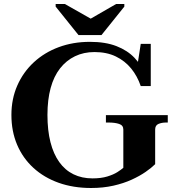

<svg xmlns="http://www.w3.org/2000/svg" viewBox="-20 -929 880 959"><path d="M372 -754H487L601 -896V-909H560L397 -815H470L304 -909H258V-896ZM755 -282V-109Q737 -91 707.5 -70.5Q678 -50 637.5 -31.5Q597 -13 546 -1.5Q495 10 435 10Q346 10 273 -16Q200 -42 147 -90.5Q94 -139 65.5 -206Q37 -273 37 -355Q37 -435 66.5 -502Q96 -569 149 -618Q202 -667 273.5 -693.5Q345 -720 429 -720Q507 -720 562 -698.5Q617 -677 652 -640Q687 -603 706 -555L662 -574L683 -710H733V-499H683Q666 -549 635 -587Q604 -625 558.5 -647Q513 -669 452 -669Q398 -669 354.5 -648Q311 -627 280 -587.5Q249 -548 233 -489.5Q217 -431 217 -355Q217 -278 232 -219Q247 -160 276 -119.5Q305 -79 347 -58.5Q389 -38 442 -38Q485 -38 516 -47.5Q547 -57 566.5 -69.5Q586 -82 596 -91V-282Q596 -303 575 -310Q554 -317 522 -317H509V-354H818V-317H809Q788 -317 771.5 -310Q755 -303 755 -282Z"/></svg>

Font: Roboto Serif 120pt Expanded SemiBold
Style: Regular
Weight: 600
Width: 7
Designer: Greg Gazdowicz
Foundry: Commercial Type
Version: Version 1.008